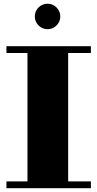

<svg xmlns="http://www.w3.org/2000/svg" viewBox="-20 -994 514 1014"><path d="M163.9 -907.1Q163.9 -925.6 173 -940.8Q182.1 -956.1 197.4 -965.2Q212.6 -974.3 231.1 -974.3Q249.6 -974.3 264.8 -965.2Q280.1 -956.1 289.2 -940.8Q298.3 -925.6 298.3 -907.1Q298.3 -888.6 289.2 -873.4Q280.1 -858.1 264.8 -849Q249.6 -839.9 231.1 -839.9Q212.6 -839.9 197.4 -849Q182.1 -858.1 173 -873.4Q163.9 -888.6 163.9 -907.1ZM14 -36H125V-714H14V-750H460V-714H340V-36H460V0H14Z"/></svg>

Font: Bodoni* 06pt Fatface
Style: Regular
Weight: 900
Version: Version 2.3